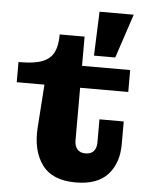

<svg xmlns="http://www.w3.org/2000/svg" viewBox="-55 -831 699 890"><g transform="rotate(5 294.0 -386.0)"><path d="M364 -580 372 -785H531L463 -580ZM330 13Q221 13 173.5 -52.5Q126 -118 133 -224L147 -426H18V-520H27Q93 -520 130 -535Q167 -550 182 -581Q197 -612 197 -660V-664H313V-528H537V-426H313V-180Q313 -155 326 -140Q339 -125 364 -125Q390 -125 402.5 -140Q415 -155 415 -180V-288H528V-182Q528 -94 479.5 -40.5Q431 13 330 13Z"/></g></svg>

Font: Montagu Slab 16pt
Style: Bold
Weight: 700
Designer: Florian Karsten
Foundry: Florian Karsten
Version: Version 1.000; ttfautohint (v1.8.3)